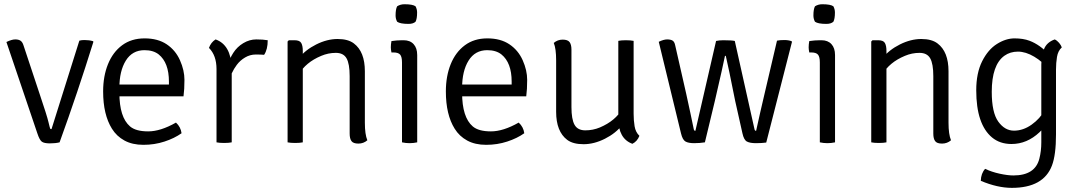

<svg xmlns="http://www.w3.org/2000/svg" viewBox="-20 -688 5211 928"><path d="M11 -485Q37 -497.5 53.5 -497.5Q70 -497.5 79.2 -491.2Q88.5 -485 93.5 -469L172.5 -231Q207 -129 214.2 -98Q221.5 -67 223 -65.5Q224.5 -64 229 -64L363.5 -491.5Q373.5 -494.5 388.5 -494.5Q411 -494.5 429.5 -489L431.5 -486Q355 -240 268 0Q248 5 220.8 5Q193.5 5 182.2 -3.2Q171 -11.5 160.5 -43.5Z M867 -222.5H523.5V-279.5H796.5V-293.5Q796.5 -385 747 -425Q721 -445.5 678.5 -445.5Q619.5 -445.5 588.2 -395.2Q557 -345 557 -263V-239.5Q557 -121 608.5 -77Q636.5 -53 696.2 -53Q756 -53 830.5 -95.5Q853.5 -74.5 857.5 -44Q823 -19.5 775 -3.8Q727 12 673.2 12Q619.5 12 581.5 -8.8Q543.5 -29.5 521 -66Q478.5 -134 478.5 -246Q478.5 -320 502 -378Q525.5 -436 570.2 -469.2Q615 -502.5 679 -502.5Q743 -502.5 785.8 -473.8Q828.5 -445 850 -396.5Q871.5 -348 871.5 -302Q871.5 -256 867 -222.5Z M1274 -493.5Q1274 -448.5 1256.5 -423Q1244.5 -424.5 1216.5 -424.5Q1188.5 -424.5 1164.5 -410.2Q1140.5 -396 1124.5 -374.5Q1096 -336.5 1084.5 -287L1071 -303.5Q1071 -375.5 1107.5 -432.5Q1126 -461.5 1156 -479.5Q1186 -497.5 1218.8 -497.5Q1251.5 -497.5 1274 -493.5ZM1026.5 -354Q1026.5 -420 990 -456.5Q999.5 -483.5 1022 -497.5Q1095.5 -471.5 1100 -361.5V0Q1086 3 1063.2 3Q1040.5 3 1026.5 0Z M1443.5 0Q1429.5 3 1406.8 3Q1384 3 1370 0V-487.5L1376 -493.5H1403.5Q1428.5 -493.5 1436 -480.2Q1443.5 -467 1443.5 -442ZM1755.5 -10Q1737 6 1712.2 6Q1687.5 6 1678.8 -6Q1670 -18 1670 -42.5V-320Q1670 -379.5 1655 -406Q1640 -432.5 1603.2 -432.5Q1566.5 -432.5 1532.5 -418Q1457 -386.5 1423.5 -327.5V-406Q1456 -447 1508.5 -473.2Q1561 -499.5 1611.8 -499.5Q1662.5 -499.5 1690.5 -478Q1743.5 -438 1743.5 -343.5V-95Q1743.5 -38.5 1755.5 -10Z M1996.5 0Q1959.5 8 1923 0V-386Q1923 -413.5 1914 -424Q1905 -434.5 1881.5 -434.5H1872Q1869 -449 1869 -459Q1869 -473.5 1872 -489.5Q1899 -493.5 1922.5 -493.5H1931Q1962 -493.5 1979.2 -474.5Q1996.5 -455.5 1996.5 -422ZM1899.5 -583Q1892 -597 1892 -613Q1892 -643.5 1899.5 -657.5Q1915 -667.5 1935 -667.5Q1975 -667.5 1988.5 -657.5Q1996 -643.5 1996 -627.5Q1996 -597 1988.5 -583Q1977 -572.5 1954.5 -572.5Q1914 -572.5 1899.5 -583Z M2523.5 -222.5H2180V-279.5H2453V-293.5Q2453 -385 2403.5 -425Q2377.5 -445.5 2335 -445.5Q2276 -445.5 2244.8 -395.2Q2213.5 -345 2213.5 -263V-239.5Q2213.5 -121 2265 -77Q2293 -53 2352.8 -53Q2412.5 -53 2487 -95.5Q2510 -74.5 2514 -44Q2479.5 -19.5 2431.5 -3.8Q2383.5 12 2329.8 12Q2276 12 2238 -8.8Q2200 -29.5 2177.5 -66Q2135 -134 2135 -246Q2135 -320 2158.5 -378Q2182 -436 2226.8 -469.2Q2271.5 -502.5 2335.5 -502.5Q2399.5 -502.5 2442.2 -473.8Q2485 -445 2506.5 -396.5Q2528 -348 2528 -302Q2528 -256 2523.5 -222.5Z M3042.5 -490.5V-138.5Q3042.5 -106.5 3047.2 -77.8Q3052 -49 3070.5 -31.5Q3060 -4.5 3036.5 7Q2968.5 -18 2968.5 -114.5V-490.5Q2982.5 -493.5 3005 -493.5Q3027.5 -493.5 3042.5 -490.5ZM2656.5 -480.5Q2675 -496.5 2699.5 -496.5Q2724 -496.5 2733 -484.5Q2742 -472.5 2742 -448V-170.5Q2742 -111.5 2757 -84.8Q2772 -58 2809 -58Q2846 -58 2879.5 -72Q2955 -104 2988.5 -163V-85Q2956.5 -44 2904 -17.5Q2851.5 9 2800.5 9Q2749.5 9 2721.5 -12Q2668 -52.5 2668 -147.5V-396Q2668 -453.5 2656.5 -480.5Z M3164 -486Q3188 -497.5 3204.5 -497.5Q3221 -497.5 3230.5 -492Q3240 -486.5 3243.5 -468.5L3296.5 -235.5Q3307 -190 3316.8 -142Q3326.5 -94 3333 -64.5Q3334.5 -55.5 3341 -55.5L3441 -490Q3456 -493.5 3476 -493.5Q3518.5 -493.5 3531.5 -490L3626.5 -64.5Q3628 -55.5 3634.5 -55.5Q3645.5 -104.5 3655.2 -148.2Q3665 -192 3675.5 -235.5L3735.5 -491.5Q3748.5 -494.5 3771 -494.5Q3791 -494.5 3805.5 -489L3808 -486L3683.5 1Q3662.5 4 3633.8 4Q3605 4 3590.2 -3.8Q3575.5 -11.5 3568.5 -43.5L3533.5 -199.5Q3501 -363 3488 -418H3484Q3476 -381.5 3467.5 -341.5Q3451 -267 3435 -199.5L3387 0Q3362 4 3334.8 4Q3307.5 4 3293.2 -4Q3279 -12 3271.5 -43.5Z M4016 0Q3979 8 3942.5 0V-386Q3942.5 -413.5 3933.5 -424Q3924.5 -434.5 3901 -434.5H3891.5Q3888.5 -449 3888.5 -459Q3888.5 -473.5 3891.5 -489.5Q3918.5 -493.5 3942 -493.5H3950.5Q3981.5 -493.5 3998.8 -474.5Q4016 -455.5 4016 -422ZM3919 -583Q3911.5 -597 3911.5 -613Q3911.5 -643.5 3919 -657.5Q3934.5 -667.5 3954.5 -667.5Q3994.5 -667.5 4008 -657.5Q4015.5 -643.5 4015.5 -627.5Q4015.5 -597 4008 -583Q3996.5 -572.5 3974 -572.5Q3933.5 -572.5 3919 -583Z M4264.5 0Q4250.5 3 4227.8 3Q4205 3 4191 0V-487.5L4197 -493.5H4224.5Q4249.5 -493.5 4257 -480.2Q4264.5 -467 4264.5 -442ZM4576.5 -10Q4558 6 4533.2 6Q4508.5 6 4499.8 -6Q4491 -18 4491 -42.5V-320Q4491 -379.5 4476 -406Q4461 -432.5 4424.2 -432.5Q4387.5 -432.5 4353.5 -418Q4278 -386.5 4244.5 -327.5V-406Q4277 -447 4329.5 -473.2Q4382 -499.5 4432.8 -499.5Q4483.5 -499.5 4511.5 -478Q4564.5 -438 4564.5 -343.5V-95Q4564.5 -38.5 4576.5 -10Z M5064.5 112Q5023.5 220 4870.5 220Q4801 220 4720.5 186Q4721.5 150 4741.5 128Q4772.5 143 4811.5 151.5Q4850.5 160 4878 160Q4983 160 5003.5 79Q5013 42.5 5013 0V-376Q5013 -416 5025.8 -449.8Q5038.5 -483.5 5078 -497.5Q5089.5 -492 5099 -480.8Q5108.5 -469.5 5112 -459Q5093.5 -442 5088.8 -413Q5084 -384 5084 -352V-38Q5084 60.5 5064.5 112ZM4956 -491Q5006.5 -472 5052.5 -422.5L5044.5 -356Q5020 -389.5 4978.8 -414Q4937.5 -438.5 4900 -438.5Q4862.5 -438.5 4834.5 -418.5Q4773.5 -374.5 4773.5 -244Q4773.5 -144 4805 -100.2Q4836.5 -56.5 4881 -56.5Q4925.5 -56.5 4966.5 -85.8Q5007.5 -115 5029 -155.5L5041 -92Q5029 -72.5 5004.5 -49Q4944 8 4869 8Q4813 8 4775 -23.5Q4737 -55 4717.8 -111.8Q4698.5 -168.5 4698.5 -251.8Q4698.5 -335 4727 -391.8Q4755.5 -448.5 4798.5 -475.5Q4841.5 -502.5 4883.5 -502.5Q4925.5 -502.5 4956 -491Z"/></svg>

Font: Signika-CLs Light
Style: CLs-Regular
Weight: 300
Version: Version 2.003;gftools[0.9.32]